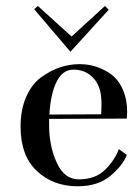

<svg xmlns="http://www.w3.org/2000/svg" viewBox="-20 -615 472 651"><path d="M348.6 -582 218.8 -439.5 95.7 -584 108.4 -594.7 222.7 -491.2 335.9 -594.7ZM147.5 -226.6 323.2 -227.5Q324.2 -244.1 324.2 -258.8Q324.2 -289.1 319.3 -307.6Q311.5 -338.9 287.6 -358.9Q263.7 -378.9 228.5 -378.9Q192.4 -378.9 171.9 -337.9Q151.4 -296.9 147.5 -226.6ZM146.5 -211.9V-190.4Q146.5 -120.1 172.4 -63.5Q198.2 -6.8 247.1 -6.8Q303.7 -6.8 336.9 -40Q370.1 -73.2 382.8 -109.4L410.2 -89.8Q395.5 -52.7 353.5 -18.1Q311.5 16.6 243.2 16.6Q160.2 16.6 105 -35.2Q49.8 -86.9 49.8 -185.5Q49.8 -243.2 68.8 -286.6Q87.9 -330.1 119.6 -353Q151.4 -376 183.6 -386.7Q215.8 -397.5 250 -397.5Q302.7 -397.5 348.1 -369.1Q393.6 -340.8 407.2 -277.3Q411.1 -257.8 411.1 -238.3Q411.1 -227.5 410.2 -212.9Z"/></svg>

Font: Bentham
Style: Regular
Weight: 400
Version: Version 002.002